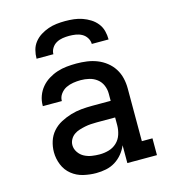

<svg xmlns="http://www.w3.org/2000/svg" viewBox="-111 -829 822 927"><g transform="rotate(-15 300.0 -366.0)"><path d="M256 8Q224 8 192 0.5Q160 -7 134.5 -27.5Q109 -48 96.5 -79Q84 -110 84 -142Q84 -170 92.5 -196.5Q101 -223 119 -243.5Q137 -264 161.5 -277Q186 -290 212.5 -298Q239 -306 266 -308.5Q293 -311 321 -311H413V-348Q413 -369 404.5 -389Q396 -409 379 -422Q362 -435 341 -440Q320 -445 299 -445Q280 -445 261 -442Q242 -439 225.5 -431Q209 -423 197 -407Q185 -391 185 -372V-371H90V-374Q90 -399 98.5 -422Q107 -445 122.5 -463.5Q138 -482 159 -495Q180 -508 203 -515.5Q226 -523 250.5 -525.5Q275 -528 299 -528Q325 -528 351 -524.5Q377 -521 401.5 -511.5Q426 -502 447 -485.5Q468 -469 482 -447Q496 -425 502 -399.5Q508 -374 508 -348V-84H561V0H413V-89Q404 -67 388 -47.5Q372 -28 351 -15Q330 -2 305.5 3Q281 8 256 8ZM295 -75Q319 -75 341.5 -81.5Q364 -88 381 -104Q398 -120 405.5 -143Q413 -166 413 -189V-228H321Q306 -228 291 -227Q276 -226 261.5 -223Q247 -220 232.5 -215.5Q218 -211 206 -202.5Q194 -194 186.5 -180.5Q179 -167 179 -152Q179 -133 190.5 -116Q202 -99 219.5 -90Q237 -81 256.5 -78Q276 -75 295 -75ZM120 -600Q120 -622 125.5 -643Q131 -664 144.5 -681Q158 -698 176.5 -709.5Q195 -721 215 -728Q235 -735 256.5 -737.5Q278 -740 300 -740Q322 -740 343.5 -737.5Q365 -735 385 -728Q405 -721 423.5 -709.5Q442 -698 455.5 -681Q469 -664 474.5 -643Q480 -622 480 -600H396Q396 -616 387 -630.5Q378 -645 363.5 -653Q349 -661 332.5 -663.5Q316 -666 300 -666Q284 -666 267.5 -663.5Q251 -661 236.5 -653Q222 -645 213 -630.5Q204 -616 204 -600Z"/></g></svg>

Font: Iosevka HT Medium Extended
Style: Regular
Weight: 500
Width: 7
Monospace: yes
Designer: Belleve Invis
Foundry: Belleve Invis
Version: Version 32.3.0; ttfautohint (v1.8.4)